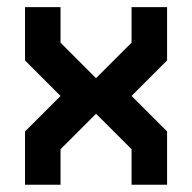

<svg xmlns="http://www.w3.org/2000/svg" viewBox="-20 -508 528 528"><path d="M48.8 -488.3H146.5V-390.6L244.1 -293L341.8 -390.6V-488.3H439.5V-341.8L341.8 -244.1L439.5 -146.5V0H341.8V-97.7L244.1 -195.3L146.5 -97.7V0H48.8V-146.5L146.5 -244.1L48.8 -341.8Z"/></svg>

Font: BabelStone Runic Elder Futhark
Style: Regular
Weight: 400
Designer: Andrew West
Foundry: BabelStone
Version: Version 3.005 March 14, 2022